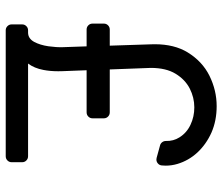

<svg xmlns="http://www.w3.org/2000/svg" viewBox="-73 -704 777 671"><g transform="rotate(90 315.5 -368.5)"><path d="M65.3 -20.6V-57.5Q65.3 -66.1 71.4 -72.1Q77.4 -78.1 85.9 -78.1H93.8Q114.7 -78.1 126.4 -99.4Q137.4 -120 141.7 -149.1Q145.6 -177.6 144.9 -198.9L142 -282.7H83.1Q74.6 -282.7 68.5 -288.7Q62.5 -294.7 62.5 -303.3V-343Q62.5 -351.6 68.5 -357.6Q74.6 -363.6 83.1 -363.6H139.6L134.9 -507.1Q134.6 -511.7 134.6 -521Q134.6 -589.1 163 -635.7Q194.6 -687.1 244.7 -712Q295.8 -737.2 350.9 -737.2Q401.6 -737.2 443.2 -719.1Q484.4 -700.6 513.1 -669.7Q541.2 -639.2 552.9 -600.1Q558.9 -579.9 558.9 -559.3Q558.9 -554.7 558.2 -545.5Q557.5 -537.3 551.5 -532Q545.5 -526.6 537.6 -526.6Q533.7 -526.6 532 -527.3L487.9 -539.4Q481.2 -541.2 476.9 -546.9Q472.7 -552.6 472.7 -559.7Q473.4 -586.3 460.2 -606.9Q444.2 -632.8 415.5 -646Q387.8 -659.1 355.1 -659.1Q321 -659.1 289.4 -643.1Q257.8 -626.8 237.6 -593.4Q217.3 -560 217.3 -507.1L222.7 -363.6H372.5Q381.4 -363.6 387.4 -357.6Q393.5 -351.6 393.5 -343V-303.3Q393.5 -294.7 387.4 -288.7Q381.4 -282.7 372.5 -282.7H225.5L228.7 -198.9Q229 -193.9 229 -183.6Q229 -155.2 224.4 -131.7Q218.4 -99.8 202.1 -78.1H525.9Q534.8 -78.1 540.8 -72.1Q546.9 -66.1 546.9 -57.5V-20.6Q546.9 -12.1 540.8 -6Q534.8 0 525.9 0H85.9Q77.4 0 71.4 -6Q65.3 -12.1 65.3 -20.6Z"/></g></svg>

Font: DeltaSans
Style: Regular
Weight: 400
Designer: Rasmus Andersson
Foundry: rsms
Version: Version 3.012